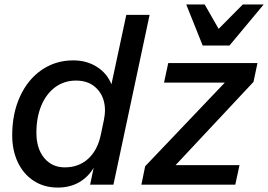

<svg xmlns="http://www.w3.org/2000/svg" viewBox="-20 -832 1208 865"><path d="M35 -223Q35 -321 70.5 -398Q106 -475 168.5 -517.5Q231 -560 310 -560Q371 -560 417 -530.5Q463 -501 482 -452L549 -765H654L491 0H386L402 -76Q377 -34 336 -10.5Q295 13 240 13Q179 13 132.5 -17Q86 -47 60.5 -100.5Q35 -154 35 -223ZM272 -78Q334 -78 376.5 -116Q419 -154 434 -224L448 -291Q453 -316 453 -334Q453 -394 417.5 -431.5Q382 -469 323 -469Q269 -469 228.5 -439Q188 -409 166 -356Q144 -303 144 -234Q144 -163 179 -120.5Q214 -78 272 -78ZM634 -83 993 -460H719L738 -548H1140L1122 -463L771 -88H1059L1040 0H617ZM819 -812H902L965 -702L1074 -812H1168L1014 -627H893Z"/></svg>

Font: Application Medium
Style: Italic
Weight: 500
Italic angle: -12°
Designer: Wei Huang
Foundry: Wei Huang
Version: Version 0.012